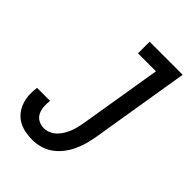

<svg xmlns="http://www.w3.org/2000/svg" viewBox="-218 -831 936 936"><g transform="rotate(45 250.0 -363.5)"><path d="M182 8Q156 8 131 3Q106 -2 85 -14Q64 -26 49 -45Q34 -64 26 -87.5Q18 -111 16.5 -136.5Q15 -162 19 -188H109Q106 -167 107.5 -146.5Q109 -126 117.5 -108.5Q126 -91 143.5 -81.5Q161 -72 182 -72Q199 -72 216 -79.5Q233 -87 246 -100Q259 -113 268.5 -129Q278 -145 284.5 -161.5Q291 -178 295 -195.5Q299 -213 302 -230L372 -655H248V-735H476L391 -217Q386 -190 378.5 -163.5Q371 -137 359 -112Q347 -87 328.5 -63.5Q310 -40 286.5 -23.5Q263 -7 235.5 0.5Q208 8 182 8Z"/></g></svg>

Font: Iosevka Curly Medium Oblique
Style: Regular
Weight: 500
Italic angle: -9°
Monospace: yes
Designer: Belleve Invis
Foundry: Belleve Invis
Version: Version 11.1.0; ttfautohint (v1.8.3)